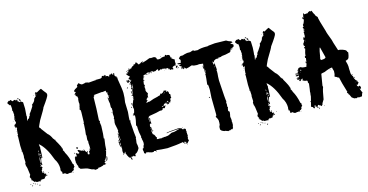

<svg xmlns="http://www.w3.org/2000/svg" viewBox="-79 -1124 2940 1532"><g transform="rotate(-15 1390.5 -358.0)"><path d="M301.8 -709Q317.9 -685.1 335.9 -664.1L337.9 -650.4Q337.9 -636.7 282.2 -560.5Q282.2 -553.2 230.5 -468.8Q209 -423.8 207 -416Q209 -416 219.7 -402.3H217.8L258.8 -347.7Q277.3 -334 293 -298.8Q295.9 -298.8 299.3 -293Q297.4 -293 297.4 -291Q300.8 -291 308.1 -285.2L305.7 -281.2Q342.8 -219.2 346.7 -195.3L342.3 -193.4Q355.5 -173.3 355.5 -166Q378.9 -126.5 391.6 -64.5Q394 -64.5 398.4 -56.6V-54.7L396 -44.9H400.4V-43Q391.6 -29.3 387.7 -29.3L389.6 -25.4Q389.6 -16.1 377 -7.8Q377 -11.7 372.6 -11.7Q371.1 2 366.2 2Q363.8 -2 363.8 -3.9Q359.9 0 351.1 0V-2Q347.2 0 329.6 2Q314.5 -2.9 314.5 -9.8L303.7 -7.8V-9.8L299.3 -7.8H297.4Q293 -7.8 293 -11.7V-13.7Q293 -15.6 294.9 -15.6L293 -19.5V-29.3Q284.2 -29.3 284.2 -33.2H286.6L284.2 -37.1Q286.6 -41 286.6 -43Q286.6 -44.9 284.2 -44.9L286.6 -54.7Q286.6 -99.1 262.7 -134.8Q224.6 -241.7 172.9 -285.2H170.4Q172.9 -259.8 174.8 -259.8L172.9 -250V-228.5Q172.9 -211.9 170.4 -175.8L166 -173.8H164.1V-193.4Q159.7 -191.4 157.7 -191.4V-187.5H162.1V-177.7Q158.2 -173.3 153.3 -142.6L155.3 -132.8H153.3L155.3 -128.9V-119.1H151.4V-123H148.9V-119.1H144.5L147 -128.9H140.6L142.6 -125V-115.2Q136.2 -115.2 136.2 -109.4V-107.4H138.2V-111.3H142.6V-105.5H144.5V-109.4H148.9L147 -99.6V-97.7L153.3 -101.6V-95.7Q142.6 -95.7 142.6 -85.9H144.5V-82Q138.2 -82 138.2 -80.1Q140.6 -76.2 140.6 -74.2H138.2L140.6 -70.3L138.2 -60.5Q144.5 -60.5 144.5 -56.6L148.9 -58.6Q152.3 -58.6 155.3 -52.7L151.4 -46.9V-44.9H153.3L164.1 -46.9L166 -43V-41H162.1Q166 -36.1 166 -33.2L170.4 -35.2L172.9 -31.2Q172.9 -27.3 168.5 -27.3H164.1V-31.2H159.7Q159.7 -26.4 155.3 -21.5L151.4 -23.4H148.9L151.4 -19.5L147 -13.7Q148.9 -13.7 148.9 -11.7L144.5 -9.8V-11.7Q136.7 -7.8 127.4 -7.8Q122.1 -11.7 121.1 -11.7Q117.7 -3.9 114.7 -3.9H112.3V-7.8H110.4V2Q106 3.9 104 3.9Q104 0 99.6 0Q97.7 0 97.7 2L93.3 0Q90.8 0 90.8 2L86.9 0Q82.5 2 80.1 2Q78.1 2 67.4 -5.9H65.4L61 -3.9Q45.4 -25.4 37.1 -25.4V-29.3H43.9V-31.2Q39.6 -36.1 33.2 -50.8V-52.7L39.6 -66.4H41.5Q33.2 -144.5 26.4 -144.5Q26.4 -146.5 28.8 -146.5L26.4 -150.4V-168Q30.8 -172.9 30.8 -175.8Q30.8 -193.4 28.8 -214.8Q28.8 -216.3 30.8 -226.6Q28.8 -241.7 28.8 -259.8V-263.7H22.5L26.4 -269.5Q26.4 -290 24.4 -312.5Q26.4 -353 26.4 -388.7Q26.4 -390.6 24.4 -394.5Q28.8 -404.3 30.8 -404.3Q30.8 -406.2 28.8 -410.2Q32.2 -455.1 37.1 -455.1Q35.2 -458.5 35.2 -464.8Q30.8 -464.8 30.8 -457H26.4L24.4 -470.7V-476.6Q18.1 -476.6 18.1 -480.5V-482.4H22.5V-478.5H24.4L26.4 -490.2L30.8 -488.3Q33.7 -488.3 39.6 -502V-509.8H35.2V-523.4Q35.2 -527.8 33.2 -531.2Q33.2 -537.1 39.6 -537.1V-541H35.2V-544.9H39.6V-562.5H41.5L39.6 -585.9V-595.7H35.2L37.1 -615.2V-621.1Q37.1 -633.8 33.2 -648.4H30.8L26.4 -646.5Q26.4 -649.4 13.7 -664.1V-669.9Q13.7 -672.9 28.8 -683.6L35.2 -679.7H37.1V-685.5H43.9L56.6 -671.9Q63.5 -671.9 71.8 -679.7L88.9 -668V-671.9H84.5V-675.8Q97.7 -673.8 97.7 -669.9L93.3 -664.1V-662.1Q102.5 -662.1 106 -650.4Q113.3 -654.3 116.7 -654.3Q136.2 -644.5 136.2 -640.6Q136.2 -618.7 138.2 -589.8Q136.2 -546.9 133.8 -529.3Q133.8 -527.3 136.2 -527.3Q133.8 -508.8 129.9 -492.2H133.8Q140.6 -503.9 140.6 -505.9H144.5V-502H147Q147 -505.4 155.3 -519.5Q153.3 -519.5 153.3 -521.5Q159.2 -521.5 164.1 -533.2V-535.2L159.7 -533.2V-537.1Q172.4 -548.3 187.5 -574.2Q200.7 -593.3 200.7 -597.7Q198.2 -601.6 198.2 -603.5Q228.5 -627 228.5 -646.5Q231.4 -646.5 241.2 -660.2Q248 -660.2 248 -664.1L243.7 -666L248 -673.8Q243.7 -681.6 243.7 -685.5L248 -683.6Q249 -695.3 254.4 -695.3Q254.4 -690.4 262.7 -689.5Q295.4 -709 299.3 -709ZM97.7 -683.6H101.6L106 -681.6Q106 -683.6 108.4 -683.6V-681.6Q106 -677.7 106 -675.8H101.6Q101.6 -679.7 97.7 -679.7ZM112.3 -675.8 121.1 -666V-662.1Q121.1 -658.2 116.7 -658.2Q116.7 -660.2 108.4 -664.1L110.4 -668Q108.4 -671.9 108.4 -673.8ZM230.5 -675.8H232.9V-671.9H230.5ZM250 -673.8V-669.9Q254.4 -669.9 254.4 -673.8ZM164.1 -541V-537.1H166V-541ZM39.6 -531.2V-525.4H41.5V-531.2ZM18.1 -515.6H22.5V-513.7H18.1ZM20 -476.6V-470.7Q15.6 -470.7 15.6 -474.6ZM22.5 -445.3H26.4V-443.4H22.5ZM20 -429.7H24.4V-427.7H20ZM151.4 -240.2Q151.4 -235.8 148.9 -232.4Q151.4 -228.5 151.4 -226.6H153.3V-240.2ZM148.9 -220.7V-212.9H151.4V-220.7ZM157.7 -216.8V-212.9H159.7V-216.8ZM335.9 -212.9V-209H337.9V-212.9ZM147 -210.9V-199.2H153.3V-201.2Q148.9 -206.1 148.9 -210.9ZM155.3 -207V-203.1Q156.2 -199.2 159.7 -199.2H164.1Q162.1 -202.1 162.1 -210.9H159.7Q155.3 -210.4 155.3 -207ZM151.4 -191.4V-187.5H153.3V-191.4ZM148.9 -183.6Q144.5 -167.5 144.5 -152.3Q144.5 -150.4 147 -146.5Q144.5 -142.6 144.5 -140.6V-136.7H147L151.4 -156.2H148.9L151.4 -160.2V-183.6ZM153.3 -68.4V-64.5Q153.3 -60.5 148.9 -60.5L147 -64.5ZM185.5 -50.8H189.9V-46.9H185.5ZM377 -2H380.9V2H377ZM47.9 2H50.3V3.9Q50.3 7.8 45.9 7.8L43.9 3.9ZM24.4 3.9H28.8V9.8H24.4ZM58.6 7.8H63V15.6H58.6ZM73.7 15.6H80.1V19.5H73.7ZM37.1 17.6H41.5V19.5Q41.5 22.5 35.2 25.4H33.2V21.5Q37.1 21.5 37.1 17.6ZM93.3 27.3H95.2L99.6 29.3Q96.2 37.1 93.3 37.1L90.8 33.2Q93.3 29.3 93.3 27.3Z M817.9 -686.5Q820.3 -682.1 820.3 -677.2L827.1 -681.6H829.6V-677.2H824.7V-672.4Q848.6 -672.4 848.6 -662.6H853Q855.5 -677.2 860.4 -677.2Q864.7 -674.8 867.2 -674.8Q867.2 -678.2 874.5 -681.6L879.4 -679.2Q879.4 -681.6 881.3 -681.6V-679.2Q879.4 -674.8 879.4 -672.4Q881.3 -672.4 881.3 -669.9L886.2 -672.4L891.1 -669.9V-681.6H893.6L897.9 -679.2L896 -667.5V-658.2Q905.3 -651.9 905.3 -641.6H907.7V-648.4H912.1V-646.5Q910.2 -641.6 910.2 -639.2Q914.6 -638.7 914.6 -634.3L912.1 -629.9Q928.7 -536.1 928.7 -509.3V-504.4Q928.7 -467.3 921.9 -431.2Q924.3 -371.1 924.3 -351.1Q919.4 -302.2 919.4 -284.7Q919.4 -279.8 926.3 -279.8V-277.8Q926.3 -272.9 921.9 -272.9Q929.2 -160.2 933.6 -138.2Q931.2 -130.9 928.7 -130.9Q928.7 -128.9 931.2 -128.9L926.3 -93.3Q931.2 -74.2 931.2 -53.2V-50.8Q916.5 -21 897.9 -12.7H893.6V1.5Q893.6 5.9 888.7 5.9H886.2L877 -3.4Q877 1.5 872.1 1.5H855.5Q862.8 15.1 862.8 24.9H855.5Q855.5 20.5 848.6 3.4Q846.2 3.4 846.2 5.9Q838.9 5.9 824.7 -24.9Q827.1 -24.9 827.1 -27.3Q823.7 -27.3 820.3 -34.2Q820.3 -36.6 822.3 -36.6L820.3 -41.5Q820.3 -43.5 822.3 -43.5Q820.3 -48.3 820.3 -50.8H817.9Q817.9 -42 806.2 -34.2Q806.2 -36.1 801.3 -53.2V-64.9Q801.3 -72.8 803.7 -76.7Q801.3 -85 801.3 -107.4H798.8V-98.1H793.9Q789.6 -125 789.6 -140.6L793.9 -143.1H796.4V-135.7H798.8Q798.8 -140.6 801.3 -140.6L798.8 -152.3V-164.1Q798.8 -166.5 801.3 -166.5L798.8 -171.4V-188H803.7V-199.7H798.8V-204.6H801.3L808.1 -199.7V-206.5L806.2 -223.1H810.5Q810.5 -235.4 798.8 -287.1H801.3L798.8 -292L803.7 -322.8Q801.3 -327.1 801.3 -329.6L806.2 -338.9Q803.7 -359.4 803.7 -372.1Q806.2 -372.1 806.2 -374.5H803.7Q808.1 -383.3 808.1 -393.6V-397.9Q808.1 -400.4 806.2 -400.4L808.1 -405.3V-410.2Q801.3 -418.9 801.3 -431.2H803.7L801.3 -436L803.7 -440.9L801.3 -445.3Q801.3 -447.8 803.7 -447.8Q798.8 -468.8 796.4 -504.4Q801.3 -504.4 801.3 -497.6H803.7L808.1 -500L806.2 -504.4V-509.3Q806.2 -511.7 808.1 -511.7Q803.7 -521 803.7 -537.6V-542.5Q796.4 -542.5 796.4 -561Q775.4 -559.1 770.5 -556.6Q768.1 -556.6 768.1 -559.1Q765.6 -559.1 694.8 -551.8L699.7 -544.4Q689.9 -539.6 689.9 -532.7Q689.9 -447.3 683.1 -343.8Q689.9 -341.3 689.9 -338.9Q688 -332 685.5 -332L689.9 -298.8Q688 -221.7 683.1 -197.3L688 -194.8Q678.2 -134.3 678.2 -102.5L673.8 -100.6Q673.8 -102.5 671.4 -102.5V-98.1H675.8Q659.2 -27.3 645 -27.3V-22.5H649.9V-15.1Q640.6 -15.1 640.6 -10.7Q640.6 1.5 649.9 1.5V3.4Q646 3.4 638.2 8.3Q633.8 5.9 628.9 5.9H626.5Q626.5 11.2 595.7 17.6H581.5Q581.5 27.3 550.8 27.3H548.3V20H543.5Q529.3 20 501 3.4Q495.6 -1.5 441.9 -10.7Q427.7 -26.9 427.7 -29.3Q430.2 -34.2 430.2 -36.6Q420.9 -49.3 418.5 -71.8Q416 -71.8 416 -74.2L420.9 -76.7L418.5 -81.5V-90.8Q418.5 -96.2 420.9 -100.6Q418.5 -105 418.5 -107.4Q425.3 -107.4 425.3 -116.7H430.2V-112.3H435.1Q435.1 -119.1 439.5 -119.1L437.5 -130.9V-143.1Q447.8 -132.3 463.4 -130.9L460.9 -135.7Q465.8 -135.7 465.8 -140.6Q460 -140.6 456.1 -159.7L460.9 -161.6Q478 -153.8 486.8 -147.5Q491.2 -149.9 496.6 -149.9L494.1 -145.5L498.5 -143.1H501L505.9 -145.5L503.4 -149.9V-152.3H508.3Q508.3 -139.6 526.9 -124Q526.9 -133.3 531.7 -133.3L534.2 -128.9Q529.3 -119.1 526.9 -119.1L529.3 -114.7L526.9 -109.9Q531.7 -109.9 531.7 -105H539.1Q543.5 -105 543.5 -119.1H541.5L543.5 -124V-130.9H550.8V-149.9H553.2V-140.6H557.6V-173.8Q557.6 -182.1 555.7 -194.8Q557.6 -199.2 557.6 -204.6Q553.2 -212.9 553.2 -223.1Q555.7 -252.4 555.7 -253.9Q553.2 -262.2 553.2 -263.7Q557.6 -291.5 560.1 -348.6Q557.6 -353 557.6 -355.5Q562.5 -355.5 562.5 -362.8Q562.5 -378.4 564.9 -452.6H562.5L564.9 -457Q564.5 -461.4 553.2 -476.1Q555.7 -476.1 555.7 -478.5L560.1 -476.1H562.5V-478.5L560.1 -487.8Q564 -493.2 567.4 -516.1Q564.9 -520.5 564.9 -525.9Q564.9 -528.3 567.4 -528.3L564.9 -532.7Q566.9 -559.1 569.8 -559.1Q567.4 -563.5 567.4 -565.9V-573.2Q563 -573.2 553.2 -587.4L555.7 -591.8V-594.2H548.3V-596.7L564.9 -613.3Q553.2 -613.3 553.2 -618.2V-625Q557.6 -633.8 585.9 -648.4V-662.6Q589.4 -662.6 600.6 -674.8H602.5Q615.7 -661.6 626.5 -658.2Q650.4 -661.1 657.2 -665Q675.3 -662.6 683.1 -658.2L732.9 -662.6Q737.3 -660.6 739.7 -660.6V-665H775.4Q796.4 -665 796.4 -681.6H803.7L810.5 -677.2H813Q813 -686.5 817.9 -686.5ZM808.1 -544.4V-537.6H810.5V-544.4ZM810.5 -521V-511.7H813V-521ZM803.7 -495.1V-485.4H806.2V-495.1ZM801.3 -383.8V-379.4H796.4Q797.4 -383.8 801.3 -383.8ZM803.7 -185.5V-173.8Q803.7 -168 808.1 -147.5H810.5V-149.9L806.2 -185.5ZM456.1 -185.5Q461.9 -180.7 465.8 -180.7V-178.2Q465.8 -174.8 458.5 -171.4H453.6L451.7 -183.1ZM789.6 -154.8H796.4V-149.9H793.9Q789.6 -149.9 789.6 -154.8ZM423.3 -147.5H427.7Q427.7 -143.1 423.3 -143.1ZM425.3 -143.1Q430.2 -142.1 430.2 -138.2V-135.7Q425.3 -135.7 425.3 -140.6ZM796.4 -126.5V-109.9Q801.3 -109.9 801.3 -114.7V-130.9Q796.4 -130.4 796.4 -126.5ZM666.5 -53.2H671.4V-50.8Q671.4 -24.9 657.2 -15.1V-20Q666.5 -39.1 666.5 -53.2ZM801.3 -34.2H806.2V-29.3H801.3Z M1203.6 -722.7V-718.8Q1205.6 -718.8 1209.5 -720.7Q1219.7 -718.8 1221.2 -718.8L1229 -720.7Q1250 -720.7 1256.3 -705.1Q1256.3 -703.1 1254.4 -703.1Q1254.4 -693.4 1273.9 -693.4Q1291.5 -694.8 1299.3 -703.1Q1301.3 -703.1 1301.3 -701.2L1311 -703.1H1322.8Q1322.8 -708.5 1328.6 -714.8Q1336.4 -712.9 1336.4 -707Q1338.4 -707 1338.4 -709Q1363.8 -709 1363.8 -695.3Q1365.7 -687.5 1365.7 -681.6H1367.7L1371.6 -683.6V-675.8L1369.6 -671.9Q1376 -671.9 1395 -656.2Q1391.1 -648.4 1389.2 -648.4L1391.1 -644.5V-642.6L1389.2 -632.8Q1393.1 -630.9 1395 -630.9V-627Q1387.2 -627 1387.2 -623Q1391.1 -615.2 1391.1 -611.3H1387.2Q1385.3 -611.3 1385.3 -613.3Q1359.9 -609.9 1359.9 -599.6Q1363.8 -593.3 1363.8 -587.9L1359.9 -585.9H1356Q1351.1 -589.8 1350.1 -589.8H1344.2V-585.9H1342.3Q1332.5 -590.8 1332.5 -599.6H1328.6L1324.7 -597.7Q1324.7 -609.4 1311 -609.4V-605.5L1307.1 -607.4H1305.2V-605.5H1309.1V-601.6H1303.2V-609.4H1301.3Q1291.5 -609.4 1277.8 -613.3Q1277.8 -609.4 1273.9 -609.4H1270L1264.2 -613.3L1246.6 -603.5H1244.6Q1244.6 -612.3 1242.7 -615.2Q1244.6 -615.2 1244.6 -617.2Q1240.7 -617.2 1240.7 -619.1Q1226.6 -615.7 1221.2 -609.4H1207.5V-605.5H1205.6Q1205.6 -615.2 1182.1 -615.2L1180.2 -611.3Q1182.1 -611.3 1182.1 -609.4H1180.2L1168.5 -611.3V-607.4H1164.6V-617.2Q1143.1 -607.4 1141.1 -607.4V-603.5H1148.9V-599.6H1143.1Q1140.1 -599.6 1137.2 -605.5Q1117.7 -601.6 1117.7 -597.7V-589.8H1123.5V-585.9H1121.6L1117.7 -587.9Q1109.9 -574.2 1109.9 -568.4V-564.5Q1109.9 -560.5 1115.7 -560.5V-556.6H1111.8L1107.9 -558.6Q1107.9 -551.3 1104 -531.2Q1105 -523.4 1109.9 -523.4V-519.5Q1104 -519.5 1104 -503.9L1106 -492.2L1104 -482.4Q1104 -470.2 1115.7 -455.1V-447.3Q1109.9 -447.3 1109.9 -427.7Q1111.8 -423.8 1111.8 -421.9H1107.9L1104 -423.8Q1104 -418 1094.2 -412.1V-400.4L1098.1 -402.3L1100.1 -398.4Q1090.8 -395 1086.4 -384.8H1084.5V-382.8H1092.3L1098.1 -386.7H1113.8Q1153.8 -402.3 1170.4 -404.3Q1170.4 -406.2 1172.4 -406.2Q1174.3 -406.2 1174.3 -404.3Q1192.4 -412.1 1195.8 -412.1Q1195.8 -410.2 1197.8 -410.2Q1197.8 -413.1 1209.5 -416Q1207.5 -419.9 1207.5 -421.9L1213.4 -425.8L1221.2 -419.9Q1221.2 -425.8 1225.1 -425.8H1231Q1231 -429.7 1240.7 -435.5Q1240.7 -441.4 1244.6 -441.4Q1254.4 -440.9 1254.4 -437.5L1258.3 -439.5H1260.3L1264.2 -437.5L1258.3 -427.7V-425.8L1268.1 -429.7Q1279.8 -429.7 1279.8 -406.2V-404.3Q1287.6 -403.3 1287.6 -398.4V-396.5Q1287.6 -394.5 1285.6 -394.5Q1285.6 -392.6 1287.6 -392.6L1285.6 -384.8L1287.6 -371.1Q1273.9 -366.2 1273.9 -357.4L1277.8 -359.4H1279.8V-355.5Q1279.8 -351.6 1273.9 -351.6L1275.9 -347.7Q1275.9 -345.2 1266.1 -339.8Q1266.1 -341.8 1264.2 -341.8Q1264.2 -331.5 1248.5 -328.1V-324.2H1246.6Q1246.6 -335.9 1236.8 -335.9L1238.8 -345.7H1236.8Q1232.9 -345.7 1232.9 -339.8H1229L1225.1 -341.8Q1225.1 -337.4 1217.3 -335.9Q1217.3 -333 1207.5 -320.3H1209.5Q1215.8 -324.2 1221.2 -324.2V-322.3L1225.1 -324.2H1227.1V-320.3Q1223.6 -320.3 1217.3 -306.6L1213.4 -304.7H1209.5Q1204.6 -308.6 1203.6 -308.6H1199.7Q1199.7 -293 1180.2 -293L1176.3 -294.9Q1153.8 -287.1 1078.6 -275.4V-269.5L1074.7 -271.5Q1071.8 -269 1068.8 -248L1070.8 -244.1L1068.8 -234.4V-230.5H1070.8Q1070.8 -235.4 1074.7 -244.1Q1072.8 -251 1072.8 -252Q1074.7 -255.4 1074.7 -259.8H1078.6Q1079.1 -252 1082.5 -252L1078.6 -242.2Q1080.6 -231.4 1080.6 -224.6V-218.8Q1080.6 -216.8 1078.6 -216.8L1080.6 -212.9V-210.9H1076.7V-216.8Q1072.8 -216.8 1064.9 -205.1Q1064.9 -203.1 1066.9 -203.1L1064.9 -193.4V-185.5Q1065.9 -185.5 1070.8 -189.5Q1070.8 -188 1076.7 -148.4H1072.8Q1072.8 -160.2 1064.9 -162.1V-160.2Q1069.3 -127 1070.8 -127Q1080.6 -127 1090.3 -97.7Q1092.3 -97.7 1096.2 -95.7L1090.3 -82Q1100.6 -80.1 1102.1 -80.1Q1106 -82 1107.9 -82L1106 -78.1H1107.9L1113.8 -82Q1123.5 -82 1123.5 -76.2H1125.5Q1125.5 -82 1139.2 -82V-80.1L1152.8 -84L1156.7 -82Q1160.6 -84 1162.6 -84V-82Q1174.8 -85.9 1178.2 -85.9V-84Q1184.6 -84 1219.2 -101.6V-99.6L1223.1 -101.6H1236.8Q1241.7 -101.6 1279.8 -113.3Q1279.8 -111.3 1281.7 -111.3V-115.2H1266.1Q1180.2 -110.4 1180.2 -105.5V-111.3Q1193.8 -115.2 1275.9 -121.1Q1295.4 -119.1 1295.4 -115.2L1299.3 -117.2Q1302.2 -117.2 1311 -103.5H1316.9Q1320.8 -103.5 1320.8 -109.4Q1327.6 -101.6 1334.5 -101.6V-91.8Q1334.5 -89.8 1332.5 -89.8Q1336.4 -83.5 1336.4 -80.1L1332.5 -72.3Q1336.4 -72.3 1336.4 -66.4L1334.5 -62.5Q1336.4 -58.6 1336.4 -56.6H1334.5L1336.4 -52.7V-43L1330.6 -33.2H1334.5V-29.3L1330.6 -23.4Q1332.5 -19.5 1332.5 -17.6H1330.6L1336.4 -7.8Q1317.4 15.1 1314.9 15.6Q1311 15.6 1311 9.8L1307.1 11.7H1303.2V5.9H1307.1L1311 7.8V-2L1287.6 2L1285.6 -2Q1287.6 -2 1287.6 -3.9Q1283.7 -5.9 1281.7 -5.9L1273.9 -2V-3.9Q1239.7 3.9 1154.8 9.8Q1105 7.8 1061 2L1066.9 13.7H1064.9Q1057.1 3.9 1043.5 3.9Q1041.5 7.8 1041.5 9.8H1027.8L1023.9 11.7Q1023.9 5.9 1012.2 5.9Q1012.2 7.8 1010.3 7.8Q1010.3 2 981 -2Q981 5.9 975.1 5.9Q966.3 5.9 963.4 -5.9L965.3 -9.8Q961.4 -17.6 961.4 -31.2V-37.1Q968.3 -37.1 973.1 -46.9V-58.6Q981 -58.6 981 -85.9Q979 -102.5 975.1 -115.2Q977.1 -119.1 977.1 -121.1Q973.1 -121.1 973.1 -125L975.1 -134.8Q965.3 -175.8 965.3 -203.1V-220.7Q959.5 -228.5 959.5 -232.4Q971.2 -277.3 971.2 -308.6L969.2 -312.5L965.3 -310.5Q959 -314.5 955.6 -314.5V-318.4H959.5L963.4 -316.4L965.3 -320.3H959.5V-324.2Q973.1 -330.6 973.1 -343.8Q975.1 -350.6 975.1 -351.6V-357.4H977.1Q977.1 -361.3 973.1 -377L975.1 -390.6Q971.2 -390.6 971.2 -394.5Q978 -397.9 994.6 -445.3Q992.7 -445.3 992.7 -447.3Q996.6 -447.3 996.6 -462.9Q992.7 -462.9 992.7 -468.8H988.8L984.9 -466.8V-470.7Q987.8 -470.7 992.7 -474.6Q992.7 -472.7 994.6 -472.7Q997.1 -490.7 1002.4 -494.1L1000.5 -498V-511.7Q1000.5 -513.7 1002.4 -513.7Q996.6 -523.4 996.6 -527.3Q999.5 -527.3 1004.4 -535.2Q1002.4 -535.2 1002.4 -537.1H1004.4L1000.5 -544.9Q1003.4 -544.9 1006.3 -550.8V-552.7Q1000.5 -552.7 1000.5 -558.6L1004.4 -566.4Q998.5 -566.4 998.5 -570.3Q1002.4 -570.3 1002.4 -574.2V-576.2Q1002.4 -580.1 986.8 -582V-578.1Q992.7 -578.1 992.7 -574.2V-572.3Q982.4 -572.3 979 -580.1Q982.9 -580.1 982.9 -584Q978 -589.8 975.1 -589.8V-593.8Q978.5 -593.8 984.9 -599.6L986.8 -587.9H988.8Q989.7 -595.7 994.6 -595.7H998.5V-584L1006.3 -578.1Q1011.2 -579.1 1016.1 -591.8H1014.2Q1007.8 -587.9 1004.4 -587.9V-589.8L1008.3 -595.7V-597.7Q1002.9 -597.7 996.6 -601.6L1000.5 -609.4Q998.5 -609.4 998.5 -611.3Q1010.3 -611.3 1010.3 -623V-625Q1001 -625 986.8 -648.4L992.7 -652.3V-646.5H998.5Q998.5 -649.4 1002.4 -654.3V-656.2H998.5Q999 -660.2 1002.4 -660.2Q1002.9 -656.2 1006.3 -656.2L1012.2 -664.1V-666L1010.3 -669.9L998.5 -664.1H994.6Q994.6 -669.9 1010.3 -671.9Q1014.2 -669.9 1016.1 -669.9Q1016.1 -685.5 1022 -685.5H1023.9V-683.6L1020 -677.7L1023.9 -675.8H1025.9L1035.6 -677.7L1033.7 -681.6L1037.6 -683.6Q1038.1 -679.7 1041.5 -679.7Q1041.5 -688.5 1057.1 -695.3Q1061 -693.4 1063 -693.4L1061 -697.3Q1064 -705.1 1066.9 -705.1H1078.6Q1078.6 -708.5 1084.5 -716.8H1086.4Q1097.2 -713.4 1102.1 -695.3L1106 -697.3H1107.9L1111.8 -695.3Q1111.8 -699.2 1135.3 -709H1145V-705.1L1135.3 -703.1V-699.2Q1170.9 -708.5 1203.6 -722.7ZM1289.6 -714.8H1293.5V-710.9H1289.6ZM1117.7 -699.2V-697.3H1121.6V-699.2ZM1012.2 -654.3V-652.3H1016.1V-654.3ZM1182.1 -609.4H1188V-601.6H1184.1L1186 -605.5Q1182.1 -605.5 1182.1 -609.4ZM1326.7 -605.5V-601.6H1328.6V-605.5ZM1393.1 -607.4H1400.9V-597.7L1391.1 -595.7L1393.1 -591.8V-587.9H1391.1Q1388.2 -587.9 1385.3 -595.7Q1389.2 -607.4 1393.1 -607.4ZM1152.8 -603.5H1156.7V-599.6H1152.8ZM1160.6 -603.5H1170.4Q1170.4 -599.6 1166.5 -599.6H1160.6ZM1289.6 -599.6H1293.5V-597.7H1289.6ZM1326.7 -597.7Q1330.6 -597.2 1330.6 -593.8H1326.7ZM1400.9 -591.8H1406.7V-589.8Q1406.7 -585.4 1397 -584V-587.9Q1400.9 -587.9 1400.9 -591.8ZM994.6 -570.3V-566.4H990.7Q991.2 -570.3 994.6 -570.3ZM992.7 -562.5H998.5Q998.5 -558.6 994.6 -558.6ZM1014.2 -554.7 1012.2 -543H1016.1V-554.7ZM973.1 -543H975.1V-541Q975.1 -538.1 963.4 -529.3V-531.2Q970.2 -543 973.1 -543ZM1006.3 -537.1Q1008.3 -533.7 1008.3 -527.3H1014.2V-541H1012.2Q1007.3 -537.1 1006.3 -537.1ZM1107.9 -531.2H1111.8V-529.3H1107.9ZM1008.3 -525.4V-523.4Q1010.3 -519.5 1010.3 -517.6H1012.2V-525.4ZM1004.4 -515.6V-505.9Q1008.3 -505.9 1008.3 -509.8V-515.6ZM992.7 -505.9 996.6 -488.3H990.7V-494.1L988.8 -503.9ZM988.8 -486.3Q992.7 -485.8 992.7 -482.4H988.8ZM984.9 -453.1H988.8V-451.2H984.9ZM994.6 -437.5V-431.6H996.6V-437.5ZM1246.6 -427.7V-423.8H1248.5V-427.7ZM1240.7 -421.9 1244.6 -419.9V-425.8Q1240.7 -425.3 1240.7 -421.9ZM1231 -418V-416H1234.9V-418ZM973.1 -412.1Q973.1 -410.2 975.1 -410.2Q972.7 -398.4 969.2 -398.4L967.3 -402.3V-406.2Q967.3 -409.2 973.1 -412.1ZM961.4 -382.8H965.3V-377H957.5V-378.9Q958 -382.8 961.4 -382.8ZM1244.6 -351.6Q1244.6 -348.6 1250.5 -345.7L1256.3 -349.6Q1254.4 -353.5 1254.4 -355.5Q1249.5 -351.6 1244.6 -351.6ZM1256.3 -347.7V-345.7H1260.3V-347.7ZM1256.3 -343.8V-339.8Q1260.3 -339.8 1260.3 -343.8ZM1240.7 -341.8V-337.9H1242.7V-341.8ZM1244.6 -341.8V-339.8H1248.5V-341.8ZM1248.5 -335.9V-332H1250.5V-335.9ZM1272 -337.9H1275.9V-335.9H1272ZM1195.8 -320.3 1199.7 -318.4H1201.7L1205.6 -320.3Q1203.6 -324.2 1203.6 -326.2Q1195.8 -323.2 1195.8 -320.3ZM1074.7 -236.3V-232.4H1076.7V-236.3ZM1064.9 -179.7V-177.7L1066.9 -173.8Q1064.9 -170.4 1064.9 -166V-164.1H1066.9L1068.8 -173.8V-175.8Q1068.8 -179.7 1064.9 -179.7ZM1080.6 -158.2H1082.5V-154.3H1080.6ZM1313 -119.1 1314.9 -115.2H1309.1Q1309.6 -119.1 1313 -119.1ZM1297.4 -7.8V-5.9H1305.2V-7.8ZM1295.4 5.9H1297.4V7.8Q1297.4 11.7 1293.5 11.7L1291.5 7.8ZM1313 21.5H1316.9V25.4Q1313 25.4 1313 21.5Z M1437 -576.2 1439 -580.1Q1433.1 -580.1 1433.1 -576.2ZM1603 -498Q1606.9 -498 1608.9 -511.7H1605ZM1687 -515.6V-525.4H1685.1V-515.6ZM1685.1 -564.5V-568.4Q1681.2 -567.9 1681.2 -564.5ZM1437 -576.2V-574.2L1423.3 -570.3L1429.2 -578.1V-585.9Q1423.3 -585.9 1423.3 -589.8L1427.2 -591.8Q1427.7 -587.9 1431.2 -587.9H1435.1Q1435.1 -591.8 1417.5 -599.6L1415.5 -603.5V-605.5Q1423.3 -607.4 1431.2 -607.4V-609.4Q1405.8 -613.8 1405.8 -619.1V-623Q1411.6 -623 1435.1 -621.1Q1435.1 -625 1433.1 -628.9L1437 -630.9L1435.1 -634.8V-636.7L1439 -642.6Q1434.6 -643.6 1427.2 -658.2Q1439.9 -673.8 1446.8 -673.8H1464.4Q1469.7 -677.7 1501.5 -683.6H1526.9L1550.3 -691.4Q1560.1 -690.4 1560.1 -685.5Q1579.6 -683.6 1589.4 -683.6Q1615.7 -693.4 1665.5 -693.4L1669.4 -691.4Q1669.4 -696.3 1735.8 -701.2Q1792 -699.2 1827.6 -699.2Q1842.8 -688.5 1866.7 -681.6L1872.6 -673.8V-669.9H1856.9V-664.1Q1866.2 -663.1 1876.5 -652.3L1874.5 -648.4Q1876.5 -644.5 1876.5 -642.6Q1870.1 -628.9 1847.2 -628.9V-627Q1860.8 -625 1860.8 -621.1Q1856.4 -621.1 1853 -619.1Q1849.6 -621.1 1843.3 -621.1Q1839.4 -599.6 1829.6 -599.6Q1794.4 -589.8 1761.2 -587.9Q1761.2 -582 1728 -582V-580.1H1731.9V-576.2H1726.1Q1724.1 -576.2 1724.1 -578.1Q1700.7 -578.1 1700.7 -568.4H1696.8V-574.2Q1692.9 -574.2 1690.9 -558.6Q1692.9 -558.6 1692.9 -556.6L1689 -554.7Q1686 -562.5 1683.1 -562.5Q1679.2 -562 1679.2 -558.6Q1683.1 -540.5 1683.1 -537.1Q1686.5 -537.1 1689 -546.9Q1687 -546.9 1687 -548.8H1690.9Q1692.9 -535.6 1694.8 -531.2Q1694.8 -529.3 1692.9 -529.3Q1696.8 -513.7 1696.8 -494.1L1692.9 -488.3L1694.8 -476.6Q1694.8 -474.6 1692.9 -474.6L1694.8 -470.7Q1690.9 -434.6 1690.9 -406.2Q1700.7 -235.4 1704.6 -230.5Q1700.7 -222.7 1700.7 -218.8L1702.6 -207Q1700.7 -193.8 1700.7 -185.5Q1704.6 -185.5 1704.6 -179.7Q1700.2 -174.3 1698.7 -150.4Q1708.5 -148.4 1708.5 -138.7Q1706.5 -116.7 1702.6 -105.5Q1704.6 -102.1 1704.6 -97.7H1702.6Q1706.5 -88.9 1706.5 -72.3Q1706.5 -66.4 1704.6 -66.4L1706.5 -56.6V-35.2Q1706.5 -33.2 1700.7 -15.6Q1702.6 -15.6 1702.6 -13.7Q1695.3 -2 1692.9 -2H1689L1683.1 -5.9Q1682.6 -0.5 1673.3 2L1669.4 0Q1661.6 3.9 1655.8 3.9Q1655.8 1 1636.2 -3.9Q1636.2 -5.9 1634.3 -5.9L1630.4 -3.9Q1597.2 -14.2 1597.2 -31.2Q1599.1 -35.2 1599.1 -37.1L1597.2 -46.9Q1599.6 -46.9 1605 -64.5H1606.9Q1606.9 -66.4 1605 -66.4Q1606.9 -77.1 1606.9 -82L1605 -85.9L1606.9 -89.8Q1606.9 -108.9 1591.3 -130.9Q1591.3 -136.7 1593.3 -136.7Q1599.1 -136.7 1599.1 -150.4Q1597.2 -251 1597.2 -287.1Q1601.1 -332.5 1601.1 -351.6Q1601.1 -378.9 1597.2 -398.4H1595.2V-394.5H1591.3Q1599.1 -459.5 1599.1 -474.6Q1597.2 -478.5 1597.2 -480.5Q1603 -482.4 1603 -493.2Q1603 -498 1599.1 -498Q1601.1 -521.5 1601.1 -529.3Q1601.1 -533.2 1597.2 -533.2V-527.3H1593.3L1595.2 -552.7H1599.1Q1599.1 -548.8 1601.1 -535.2H1603V-537.1Q1601.1 -547.9 1601.1 -554.7L1603 -568.4Q1576.7 -570.8 1571.8 -572.3Q1561 -570.3 1554.2 -570.3Q1523.4 -570.3 1515.1 -578.1H1509.3Q1485.8 -568.4 1462.4 -564.5Q1462.4 -567.4 1454.6 -572.3Q1456.5 -576.2 1456.5 -578.1H1454.6Q1447.8 -566.4 1437 -566.4V-572.3Q1442.9 -572.3 1442.9 -578.1L1439 -576.2ZM1581.5 -291H1577.6Q1577.6 -298.8 1581.5 -298.8H1585.4V-294.9Q1585.4 -291 1581.5 -291ZM1593.3 -377H1589.4V-378.9H1593.3Z M2182.6 -709Q2198.7 -685.1 2216.8 -664.1L2218.8 -650.4Q2218.8 -636.7 2163.1 -560.5Q2163.1 -553.2 2111.3 -468.8Q2089.8 -423.8 2087.9 -416Q2089.8 -416 2100.6 -402.3H2098.6L2139.6 -347.7Q2158.2 -334 2173.8 -298.8Q2176.8 -298.8 2180.2 -293Q2178.2 -293 2178.2 -291Q2181.6 -291 2189 -285.2L2186.5 -281.2Q2223.6 -219.2 2227.5 -195.3L2223.1 -193.4Q2236.3 -173.3 2236.3 -166Q2259.8 -126.5 2272.5 -64.5Q2274.9 -64.5 2279.3 -56.6V-54.7L2276.9 -44.9H2281.2V-43Q2272.5 -29.3 2268.6 -29.3L2270.5 -25.4Q2270.5 -16.1 2257.8 -7.8Q2257.8 -11.7 2253.4 -11.7Q2252 2 2247.1 2Q2244.6 -2 2244.6 -3.9Q2240.7 0 2231.9 0V-2Q2228 0 2210.4 2Q2195.3 -2.9 2195.3 -9.8L2184.6 -7.8V-9.8L2180.2 -7.8H2178.2Q2173.8 -7.8 2173.8 -11.7V-13.7Q2173.8 -15.6 2175.8 -15.6L2173.8 -19.5V-29.3Q2165 -29.3 2165 -33.2H2167.5L2165 -37.1Q2167.5 -41 2167.5 -43Q2167.5 -44.9 2165 -44.9L2167.5 -54.7Q2167.5 -99.1 2143.6 -134.8Q2105.5 -241.7 2053.7 -285.2H2051.3Q2053.7 -259.8 2055.7 -259.8L2053.7 -250V-228.5Q2053.7 -211.9 2051.3 -175.8L2046.9 -173.8H2044.9V-193.4Q2040.5 -191.4 2038.6 -191.4V-187.5H2043V-177.7Q2039.1 -173.3 2034.2 -142.6L2036.1 -132.8H2034.2L2036.1 -128.9V-119.1H2032.2V-123H2029.8V-119.1H2025.4L2027.8 -128.9H2021.5L2023.4 -125V-115.2Q2017.1 -115.2 2017.1 -109.4V-107.4H2019V-111.3H2023.4V-105.5H2025.4V-109.4H2029.8L2027.8 -99.6V-97.7L2034.2 -101.6V-95.7Q2023.4 -95.7 2023.4 -85.9H2025.4V-82Q2019 -82 2019 -80.1Q2021.5 -76.2 2021.5 -74.2H2019L2021.5 -70.3L2019 -60.5Q2025.4 -60.5 2025.4 -56.6L2029.8 -58.6Q2033.2 -58.6 2036.1 -52.7L2032.2 -46.9V-44.9H2034.2L2044.9 -46.9L2046.9 -43V-41H2043Q2046.9 -36.1 2046.9 -33.2L2051.3 -35.2L2053.7 -31.2Q2053.7 -27.3 2049.3 -27.3H2044.9V-31.2H2040.5Q2040.5 -26.4 2036.1 -21.5L2032.2 -23.4H2029.8L2032.2 -19.5L2027.8 -13.7Q2029.8 -13.7 2029.8 -11.7L2025.4 -9.8V-11.7Q2017.6 -7.8 2008.3 -7.8Q2002.9 -11.7 2002 -11.7Q1998.5 -3.9 1995.6 -3.9H1993.2V-7.8H1991.2V2Q1986.8 3.9 1984.9 3.9Q1984.9 0 1980.5 0Q1978.5 0 1978.5 2L1974.1 0Q1971.7 0 1971.7 2L1967.8 0Q1963.4 2 1960.9 2Q1959 2 1948.2 -5.9H1946.3L1941.9 -3.9Q1926.3 -25.4 1918 -25.4V-29.3H1924.8V-31.2Q1920.4 -36.1 1914.1 -50.8V-52.7L1920.4 -66.4H1922.4Q1914.1 -144.5 1907.2 -144.5Q1907.2 -146.5 1909.7 -146.5L1907.2 -150.4V-168Q1911.6 -172.9 1911.6 -175.8Q1911.6 -193.4 1909.7 -214.8Q1909.7 -216.3 1911.6 -226.6Q1909.7 -241.7 1909.7 -259.8V-263.7H1903.3L1907.2 -269.5Q1907.2 -290 1905.3 -312.5Q1907.2 -353 1907.2 -388.7Q1907.2 -390.6 1905.3 -394.5Q1909.7 -404.3 1911.6 -404.3Q1911.6 -406.2 1909.7 -410.2Q1913.1 -455.1 1918 -455.1Q1916 -458.5 1916 -464.8Q1911.6 -464.8 1911.6 -457H1907.2L1905.3 -470.7V-476.6Q1898.9 -476.6 1898.9 -480.5V-482.4H1903.3V-478.5H1905.3L1907.2 -490.2L1911.6 -488.3Q1914.6 -488.3 1920.4 -502V-509.8H1916V-523.4Q1916 -527.8 1914.1 -531.2Q1914.1 -537.1 1920.4 -537.1V-541H1916V-544.9H1920.4V-562.5H1922.4L1920.4 -585.9V-595.7H1916L1918 -615.2V-621.1Q1918 -633.8 1914.1 -648.4H1911.6L1907.2 -646.5Q1907.2 -649.4 1894.5 -664.1V-669.9Q1894.5 -672.9 1909.7 -683.6L1916 -679.7H1918V-685.5H1924.8L1937.5 -671.9Q1944.3 -671.9 1952.6 -679.7L1969.7 -668V-671.9H1965.3V-675.8Q1978.5 -673.8 1978.5 -669.9L1974.1 -664.1V-662.1Q1983.4 -662.1 1986.8 -650.4Q1994.1 -654.3 1997.6 -654.3Q2017.1 -644.5 2017.1 -640.6Q2017.1 -618.7 2019 -589.8Q2017.1 -546.9 2014.6 -529.3Q2014.6 -527.3 2017.1 -527.3Q2014.6 -508.8 2010.7 -492.2H2014.6Q2021.5 -503.9 2021.5 -505.9H2025.4V-502H2027.8Q2027.8 -505.4 2036.1 -519.5Q2034.2 -519.5 2034.2 -521.5Q2040 -521.5 2044.9 -533.2V-535.2L2040.5 -533.2V-537.1Q2053.2 -548.3 2068.4 -574.2Q2081.5 -593.3 2081.5 -597.7Q2079.1 -601.6 2079.1 -603.5Q2109.4 -627 2109.4 -646.5Q2112.3 -646.5 2122.1 -660.2Q2128.9 -660.2 2128.9 -664.1L2124.5 -666L2128.9 -673.8Q2124.5 -681.6 2124.5 -685.5L2128.9 -683.6Q2129.9 -695.3 2135.3 -695.3Q2135.3 -690.4 2143.6 -689.5Q2176.3 -709 2180.2 -709ZM1978.5 -683.6H1982.4L1986.8 -681.6Q1986.8 -683.6 1989.3 -683.6V-681.6Q1986.8 -677.7 1986.8 -675.8H1982.4Q1982.4 -679.7 1978.5 -679.7ZM1993.2 -675.8 2002 -666V-662.1Q2002 -658.2 1997.6 -658.2Q1997.6 -660.2 1989.3 -664.1L1991.2 -668Q1989.3 -671.9 1989.3 -673.8ZM2111.3 -675.8H2113.8V-671.9H2111.3ZM2130.9 -673.8V-669.9Q2135.3 -669.9 2135.3 -673.8ZM2044.9 -541V-537.1H2046.9V-541ZM1920.4 -531.2V-525.4H1922.4V-531.2ZM1898.9 -515.6H1903.3V-513.7H1898.9ZM1900.9 -476.6V-470.7Q1896.5 -470.7 1896.5 -474.6ZM1903.3 -445.3H1907.2V-443.4H1903.3ZM1900.9 -429.7H1905.3V-427.7H1900.9ZM2032.2 -240.2Q2032.2 -235.8 2029.8 -232.4Q2032.2 -228.5 2032.2 -226.6H2034.2V-240.2ZM2029.8 -220.7V-212.9H2032.2V-220.7ZM2038.6 -216.8V-212.9H2040.5V-216.8ZM2216.8 -212.9V-209H2218.8V-212.9ZM2027.8 -210.9V-199.2H2034.2V-201.2Q2029.8 -206.1 2029.8 -210.9ZM2036.1 -207V-203.1Q2037.1 -199.2 2040.5 -199.2H2044.9Q2043 -202.1 2043 -210.9H2040.5Q2036.1 -210.4 2036.1 -207ZM2032.2 -191.4V-187.5H2034.2V-191.4ZM2029.8 -183.6Q2025.4 -167.5 2025.4 -152.3Q2025.4 -150.4 2027.8 -146.5Q2025.4 -142.6 2025.4 -140.6V-136.7H2027.8L2032.2 -156.2H2029.8L2032.2 -160.2V-183.6ZM2034.2 -68.4V-64.5Q2034.2 -60.5 2029.8 -60.5L2027.8 -64.5ZM2066.4 -50.8H2070.8V-46.9H2066.4ZM2257.8 -2H2261.7V2H2257.8ZM1928.7 2H1931.2V3.9Q1931.2 7.8 1926.8 7.8L1924.8 3.9ZM1905.3 3.9H1909.7V9.8H1905.3ZM1939.5 7.8H1943.8V15.6H1939.5ZM1954.6 15.6H1960.9V19.5H1954.6ZM1918 17.6H1922.4V19.5Q1922.4 22.5 1916 25.4H1914.1V21.5Q1918 21.5 1918 17.6ZM1974.1 27.3H1976.1L1980.5 29.3Q1977.1 37.1 1974.1 37.1L1971.7 33.2Q1974.1 29.3 1974.1 27.3Z M2530.3 -752.9H2534.2L2540 -749H2542L2547.9 -752.9Q2556.6 -726.6 2565.4 -715.8Q2565.4 -706.5 2583 -690.4V-682.6Q2583 -673.3 2616.2 -565.4Q2616.2 -556.2 2643.6 -485.4Q2643.6 -478 2670.9 -395.5V-393.6H2682.6Q2739.3 -382.8 2739.3 -360.4Q2742.7 -360.4 2745.1 -354.5Q2738.3 -301.8 2723.6 -301.8Q2712.4 -295.9 2708 -295.9V-293.9Q2717.8 -260.7 2717.8 -247.1V-223.6Q2717.8 -213.9 2719.7 -194.3H2717.8L2721.7 -182.6Q2719.7 -178.7 2719.7 -176.8L2723.6 -178.7Q2723.6 -173.3 2733.4 -159.2L2731.4 -155.3Q2744.6 -120.1 2754.9 -120.1Q2756.8 -116.2 2756.8 -114.3V-108.4Q2759.8 -108.4 2762.7 -102.5Q2752.9 -90.8 2752.9 -86.9L2743.2 -88.9V-86.9Q2744.6 -73.2 2754.9 -73.2Q2758.3 -75.2 2762.7 -75.2Q2765.6 -75.2 2768.6 -69.3Q2766.6 -69.3 2766.6 -67.4Q2770.5 -66.9 2770.5 -63.5V-57.6L2768.6 -47.9Q2762.7 -47.9 2762.7 -53.7H2758.8V-51.8Q2758.8 -46.4 2772.5 -14.6Q2766.6 -14.6 2760.7 10.7L2756.8 12.7H2754.9Q2752.9 12.7 2752.9 10.7Q2745.1 14.6 2741.2 14.6Q2735.4 12.7 2735.4 10.7L2731.4 12.7H2727.5Q2722.7 8.8 2721.7 8.8Q2719.7 12.7 2719.7 14.6H2713.9Q2708.5 14.6 2702.1 10.7Q2698.2 12.7 2696.3 12.7Q2696.3 9.8 2678.7 -1Q2665 -31.7 2663.1 -32.2Q2657.2 -32.2 2657.2 -36.1H2663.1Q2663.1 -38.6 2651.4 -45.9Q2651.4 -48.8 2657.2 -51.8Q2629.9 -140.1 2622.1 -180.7Q2620.1 -180.7 2620.1 -182.6L2616.2 -180.7Q2606.9 -190.9 2588.9 -196.3V-198.2L2592.8 -200.2L2590.8 -204.1Q2596.7 -213.4 2596.7 -241.2Q2588.9 -263.7 2588.9 -272.5Q2567.9 -272.5 2522.5 -252.9Q2493.2 -248 2493.2 -245.1Q2481.4 -168 2477.5 -151.4Q2479.5 -147.9 2479.5 -143.6V-139.6Q2469.7 -117.2 2458 -43.9Q2438.5 -15.1 2438.5 -4.9L2428.7 2.9H2426.8Q2423.8 2.9 2420.9 -6.8Q2417 -4.9 2415 -4.9Q2415 -7.8 2407.2 -12.7Q2401.9 -12.2 2393.6 4.9Q2395.5 8.8 2395.5 10.7Q2391.6 8.8 2389.6 8.8V4.9L2391.6 1Q2389.6 1 2385.7 -6.8Q2381.8 -4.9 2379.9 -4.9V-8.8H2383.8V-14.6H2379.9L2370.1 -12.7V-8.8L2374 -10.7L2377.9 -4.9Q2370.6 6.8 2368.2 6.8Q2363.3 1 2360.4 1V-2.9H2364.3V-4.9Q2346.7 -10.3 2346.7 -14.6L2366.2 -92.8Q2366.2 -105.5 2370.1 -126H2368.2Q2372.1 -143.6 2377.9 -196.3L2372.1 -206.1V-208Q2372.1 -210 2374 -210Q2370.1 -219.7 2370.1 -223.6H2362.3Q2353 -223.6 2335 -233.4V-235.4L2340.8 -247.1H2333Q2324.7 -244.1 2317.4 -231.4Q2317.4 -235.4 2307.6 -235.4V-239.3L2319.3 -243.2V-245.1Q2293.9 -247.6 2293.9 -252.9Q2301.8 -252.9 2301.8 -258.8H2293.9V-262.7Q2301.8 -262.7 2307.6 -268.6Q2308.1 -264.6 2311.5 -264.6H2315.4V-280.3Q2312 -280.3 2303.7 -276.4Q2300.8 -278.3 2292 -278.3V-284.2L2305.7 -288.1L2309.6 -286.1Q2317.4 -289.1 2317.4 -292L2313.5 -293.9Q2309.6 -293.5 2309.6 -290Q2292 -292.5 2292 -295.9Q2292.5 -299.8 2295.9 -299.8L2315.4 -297.9L2313.5 -307.6Q2321.3 -310.5 2321.3 -313.5V-319.3L2313.5 -313.5V-315.4Q2328.1 -338.9 2335 -338.9Q2348.6 -338.9 2350.6 -340.8Q2350.6 -331.1 2393.6 -331.1Q2394.5 -342.3 2399.4 -348.6L2397.5 -352.5L2401.4 -354.5Q2401.4 -360.4 2395.5 -360.4V-364.3Q2395.5 -366.2 2397.5 -366.2L2395.5 -370.1V-372.1H2399.4V-364.3Q2403.8 -364.3 2407.2 -399.4Q2401.4 -399.4 2401.4 -403.3V-411.1Q2401.4 -416 2409.2 -417Q2409.2 -436.5 2420.9 -471.7Q2418.9 -475.1 2418.9 -479.5H2417V-475.6H2413.1L2415 -487.3H2418.9V-483.4Q2422.9 -483.4 2422.9 -487.3V-497.1L2418.9 -495.1H2417V-501L2415 -514.6Q2420.4 -514.6 2430.7 -540Q2427.7 -540 2424.8 -545.9L2428.7 -547.9Q2428.7 -549.8 2426.8 -549.8Q2428.7 -565.4 2432.6 -565.4Q2434.6 -562 2434.6 -557.6Q2444.3 -560.1 2444.3 -581.1L2442.4 -590.8L2446.3 -592.8L2444.3 -596.7V-606.4H2446.3L2450.2 -604.5V-610.4H2446.3Q2446.3 -613.3 2450.2 -627.9H2448.2L2450.2 -631.8V-635.7L2446.3 -633.8V-643.6Q2448.2 -643.6 2452.1 -645.5Q2452.1 -643.6 2454.1 -643.6V-647.5L2452.1 -655.3Q2454.1 -659.2 2454.1 -661.1Q2452.1 -661.1 2452.1 -663.1Q2460 -663.1 2469.7 -696.3Q2471.7 -696.3 2471.7 -698.2L2461.9 -710V-717.8Q2462.4 -721.7 2465.8 -721.7H2467.8Q2467.8 -719.7 2465.8 -719.7Q2467.8 -716.3 2467.8 -711.9H2469.7L2477.5 -749H2481.4L2485.4 -739.3L2504.9 -741.2H2514.6Q2514.6 -747.6 2530.3 -752.9ZM2452.1 -626V-620.1H2454.1V-626ZM2450.2 -616.2V-612.3H2452.1V-616.2ZM2438.5 -604.5H2440.4V-600.6H2438.5ZM2434.6 -538.1 2438.5 -536.1V-542Q2434.6 -541.5 2434.6 -538.1ZM2434.6 -532.2V-528.3H2436.5V-532.2ZM2534.2 -450.2Q2526.4 -426.3 2520.5 -385.7H2518.6Q2518.6 -383.8 2520.5 -383.8L2514.6 -358.4H2520.5L2518.6 -354.5V-352.5H2520.5Q2559.6 -352.5 2559.6 -366.2L2538.1 -450.2ZM2323.2 -325.2V-321.3H2325.2V-325.2ZM2342.8 -321.3Q2342.8 -317.9 2336.9 -311.5Q2338.9 -311.5 2342.8 -309.6Q2343.3 -313.5 2346.7 -313.5Q2344.7 -316.9 2344.7 -321.3ZM2336.9 -301.8V-297.9H2338.9V-301.8ZM2319.3 -292V-288.1H2321.3V-292ZM2305.7 -260.7V-258.8H2309.6V-260.7ZM2567.4 -260.7H2571.3V-256.8H2567.4ZM2727.5 -180.7Q2731.4 -180.2 2731.4 -176.8V-172.9H2727.5ZM2735.4 -155.3H2737.3Q2741.2 -154.8 2741.2 -151.4V-145.5H2737.3ZM2735.4 -114.3V-110.4H2737.3V-114.3ZM2749 -114.3V-112.3H2752.9V-114.3ZM2749 -71.3V-67.4H2752.9V-71.3ZM2354.5 -57.6V-55.7Q2354.5 -52.7 2348.6 -49.8V-55.7Q2350.6 -55.7 2354.5 -57.6ZM2403.3 4.9H2409.2V6.8Q2409.2 7.8 2405.3 12.7V14.6Q2411.1 14.6 2411.1 18.6L2405.3 22.5L2403.3 8.8ZM2448.2 4.9H2452.1V8.8H2448.2Z"/></g></svg>

Font: Mister Brush
Style: Regular
Weight: 400
Designer: GGBotNet
Foundry: GGBotNet
Version: 1.00